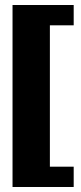

<svg xmlns="http://www.w3.org/2000/svg" viewBox="-20 -661 324 766"><path d="M30 85V-641H274V-560H179V4H274V85Z"/></svg>

Font: Tac One
Style: Regular
Weight: 400
Designer: Oluseyi Olusanya, David Udoh, Eyiyemi Adegbite, Mirko Velimirović
Version: Version 1.003; ttfautohint (v1.8.4.7-5d5b)